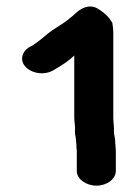

<svg xmlns="http://www.w3.org/2000/svg" viewBox="-20 -632 435 605"><path d="M216 -219C216 -205 220 -198 220 -184C221 -177 221 -172 221 -165C222 -161 222 -157 222 -153V-93C222 -68 251 -47 284 -47C317 -47 345 -68 345 -93V-154C345 -165 343 -177 343 -189C342 -200 339 -208 339 -218C340 -231 337 -247 337 -261V-528C337 -538 336 -549 334 -560L328 -569C319 -583 302 -597 286 -606C260 -620 233 -605 217 -589C200 -574 188 -564 170 -553C149 -539 139 -534 120 -517C107 -506 96 -498 83 -489L73 -484C60 -476 52 -465 50 -452C44 -414 105 -385 149 -411L159 -417C179 -429 196 -440 214 -457V-261C214 -247 218 -233 216 -219Z"/></svg>

Font: Blanket
Style: Sik
Weight: 700
Foundry: Cannot Into Space Fonts
Version: Version 0.9